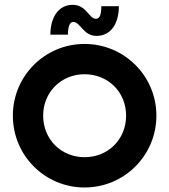

<svg xmlns="http://www.w3.org/2000/svg" viewBox="-20 -790 720 817"><path d="M390.1 -637.2C454.1 -637.2 485.8 -692.4 485.8 -763.7H411.1C411.1 -731.4 405.8 -710 388.2 -710C358.4 -710 348.1 -769.5 289.1 -769.5C229.5 -769.5 194.3 -716.8 194.3 -642.6H269C269 -672.9 275.4 -696.8 292 -696.8C321.3 -696.8 335 -637.2 390.1 -637.2ZM339.8 7.8C508.8 7.8 645.5 -128.4 645.5 -297.9C645.5 -466.8 508.8 -603 339.8 -603C170.9 -603 34.7 -466.8 34.7 -297.9C34.7 -128.4 170.9 7.8 339.8 7.8ZM339.8 -121.1C240.2 -121.1 163.6 -197.3 163.6 -297.9C163.6 -397.9 240.2 -474.1 339.8 -474.1C440.4 -474.1 516.6 -397.9 516.6 -297.9C516.6 -197.3 440.4 -121.1 339.8 -121.1Z"/></svg>

Font: Now ExtraBold
Style: Regular
Weight: 800
Designer: Alfredo Marco Pradil
Foundry: Alfredo Marco Pradil
Version: Version 1.200;hotconv 1.0.109;makeotfexe 2.5.65596